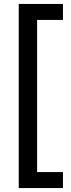

<svg xmlns="http://www.w3.org/2000/svg" viewBox="-20 -836 361 973"><path d="M75 -816H299V-735H168V36H299V117H75Z"/></svg>

Font: Chakra Petch Medium
Style: Regular
Weight: 500
Designer: Katatrad Aksorn Co.,Ltd.
Foundry: Cadson Demak Co.,Ltd.
Version: Version 1.000; ttfautohint (v1.6)